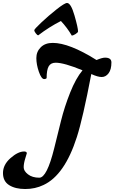

<svg xmlns="http://www.w3.org/2000/svg" viewBox="-180 -1003 768 1289"><path d="M302 -764Q272 -816 229 -862Q150 -822 77 -766Q70 -766 60 -779.5Q50 -793 50 -800Q50 -807 97 -851.5Q144 -896 199 -939.5Q254 -983 270 -983Q296 -983 320 -899.5Q344 -816 344 -792Q343 -784 326.5 -774Q310 -764 302 -764ZM374 -531Q250 -582 194 -582Q161 -582 147 -558Q133 -534 133 -478Q127 -472 117 -472Q98 -472 81 -521Q64 -570 64 -613Q64 -656 93.5 -685.5Q123 -715 174 -715Q285 -715 468 -600Q506 -616 525 -616Q568 -616 568 -584Q568 -536 549 -511Q530 -486 503 -486Q476 -486 433 -506Q376 -207 336 -83Q254 173 112 239Q56 266 -10.5 266Q-77 266 -118.5 240Q-160 214 -160 158.5Q-160 103 -109.5 58.5Q-59 14 -18 14Q0 14 0 26Q0 27 -10.5 61Q-21 95 -21 120Q-21 145 8 167.5Q37 190 84 190Q135 190 184 -8Q206 -97 229.5 -191.5Q253 -286 291 -381.5Q329 -477 374 -531Z"/></svg>

Font: Clara
Style: Regular
Weight: 400
Designer: Proyecto DEMO
Foundry: Proyecto DEMO
Version: Version 1.002